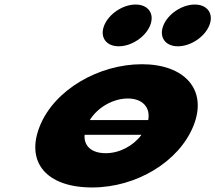

<svg xmlns="http://www.w3.org/2000/svg" viewBox="-20 -811 949 846"><path d="M577.5 -791C521.4 -791 459.8 -750 439.2 -699C418.6 -648 447.1 -607 503.2 -607C559.3 -607 621 -648 641.6 -699C662.2 -750 633.6 -791 577.5 -791ZM838.2 -791C782.1 -791 720.5 -750 699.9 -699C679.3 -648 707.8 -607 763.9 -607C820 -607 881.7 -648 902.3 -699C922.9 -750 894.3 -791 838.2 -791ZM633.1 -282H375.7C411 -338.9 479 -377 543.4 -377C606.7 -377 643.8 -338.9 633.1 -282ZM352.7 -217H603.4C567.3 -168.2 506.9 -136 446 -136C382.5 -136 348.9 -168.2 352.7 -217ZM155.7 -256C91.8 -98 182.6 15 386.1 15C580.8 15 768.3 -98 832.2 -256C896.8 -416 792.5 -528 605.5 -528C415.2 -528 220.3 -416 155.7 -256Z"/></svg>

Font: Hussar
Style: BdWideOblFour
Weight: 700
Foundry: Cannot Into Space Fonts
Version: Version 2.00